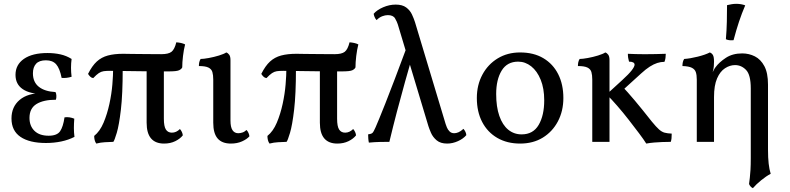

<svg xmlns="http://www.w3.org/2000/svg" viewBox="-20 -741 4128 1003"><path d="M220 6Q134 6 87 -26Q40 -58 40 -122Q40 -183 82.5 -219Q125 -255 203 -255V-250Q136 -250 98.5 -275.5Q61 -301 61 -350Q61 -403 105 -433.5Q149 -464 228 -464Q264 -464 295.5 -457Q327 -450 354 -433Q351 -410 351 -387Q351 -364 354 -340Q341 -336 328 -334.5Q315 -333 302 -334Q292 -384 273.5 -405Q255 -426 220 -426Q185 -426 168.5 -408Q152 -390 152 -358Q152 -312 183 -287.5Q214 -263 270 -260Q274 -253 274.5 -241Q275 -229 272 -220Q207 -220 170.5 -197.5Q134 -175 134 -125Q134 -83 160 -57.5Q186 -32 234 -32Q278 -32 294 -55.5Q310 -79 317 -128Q330 -130 343 -128Q356 -126 368 -121Q366 -95 366 -72Q366 -49 369 -26Q338 -10 300 -2Q262 6 220 6Z M467 -333Q458 -334 451 -341Q444 -348 440 -355Q461 -397 485.5 -419.5Q510 -442 543.5 -451Q577 -460 624 -460Q635 -460 652 -459.5Q669 -459 693.5 -459Q718 -459 750 -458.5Q782 -458 823 -458Q860 -458 876 -470.5Q892 -483 901 -520Q914 -519 925.5 -516.5Q937 -514 947 -509Q940 -482 936 -448.5Q932 -415 932 -389Q928 -380 915.5 -374Q903 -368 860 -368Q747 -368 670 -369.5Q593 -371 555 -371Q534 -371 521 -369Q508 -367 496 -359Q484 -351 467 -333ZM483 9Q477 1 474.5 -9.5Q472 -20 472 -31Q502 -55 521 -100Q540 -145 551.5 -198Q563 -251 567 -300Q571 -349 571 -382L621 -381Q621 -249 611.5 -168Q602 -87 590 -47Q578 -7 572 0Q549 1 527.5 2Q506 3 483 9ZM837 9Q792 9 769 -18Q746 -45 746 -100V-391H836V-121Q836 -81 846.5 -64.5Q857 -48 878 -48Q901 -48 920 -67Q933 -52 935 -34Q921 -16 895.5 -3.5Q870 9 837 9Z M1186 9Q1140 9 1117 -17.5Q1094 -44 1094 -100V-325Q1094 -349 1089.5 -364.5Q1085 -380 1069 -388Q1053 -396 1019 -396Q1019 -407 1021 -416Q1023 -425 1028 -433Q1043 -433 1070.5 -438Q1098 -443 1124 -451Q1150 -459 1162 -467Q1171 -464 1177.5 -455Q1184 -446 1184 -427V-111Q1184 -77 1194.5 -61Q1205 -45 1225 -45Q1234 -45 1245.5 -48.5Q1257 -52 1268 -62Q1281 -47 1283 -29Q1270 -14 1244.5 -2.5Q1219 9 1186 9Z M1372 -333Q1363 -334 1356 -341Q1349 -348 1345 -355Q1366 -397 1390.5 -419.5Q1415 -442 1448.5 -451Q1482 -460 1529 -460Q1540 -460 1557 -459.5Q1574 -459 1598.5 -459Q1623 -459 1655 -458.5Q1687 -458 1728 -458Q1765 -458 1781 -470.5Q1797 -483 1806 -520Q1819 -519 1830.5 -516.5Q1842 -514 1852 -509Q1845 -482 1841 -448.5Q1837 -415 1837 -389Q1833 -380 1820.5 -374Q1808 -368 1765 -368Q1652 -368 1575 -369.5Q1498 -371 1460 -371Q1439 -371 1426 -369Q1413 -367 1401 -359Q1389 -351 1372 -333ZM1388 9Q1382 1 1379.5 -9.5Q1377 -20 1377 -31Q1407 -55 1426 -100Q1445 -145 1456.5 -198Q1468 -251 1472 -300Q1476 -349 1476 -382L1526 -381Q1526 -249 1516.5 -168Q1507 -87 1495 -47Q1483 -7 1477 0Q1454 1 1432.5 2Q1411 3 1388 9ZM1742 9Q1697 9 1674 -18Q1651 -45 1651 -100V-391H1741V-121Q1741 -81 1751.5 -64.5Q1762 -48 1783 -48Q1806 -48 1825 -67Q1838 -52 1840 -34Q1826 -16 1800.5 -3.5Q1775 9 1742 9Z M2316 9Q2281 9 2261 -8Q2241 -25 2231.5 -47Q2222 -69 2218 -82L2058 -614Q2054 -627 2044 -644.5Q2034 -662 2006 -662Q1992 -662 1976.5 -656Q1961 -650 1947 -636Q1940 -644 1936.5 -653Q1933 -662 1932 -669Q1949 -689 1981.5 -703Q2014 -717 2047 -717Q2082 -717 2102 -702Q2122 -687 2132 -665.5Q2142 -644 2148 -625L2308 -93Q2310 -87 2314.5 -75.5Q2319 -64 2328.5 -54.5Q2338 -45 2353 -45Q2363 -45 2375 -50Q2387 -55 2401 -68Q2415 -52 2416 -35Q2400 -16 2372 -3.5Q2344 9 2316 9ZM1907 4Q1905 -4 1904 -16.5Q1903 -29 1903 -39Q1920 -41 1926 -47Q1932 -53 1942 -76Q1949 -92 1961 -121Q1973 -150 1993 -200.5Q2013 -251 2042.5 -328.5Q2072 -406 2114 -519L2149 -500Q2119 -396 2096 -314Q2073 -232 2053.5 -157.5Q2034 -83 2014 0Q1993 0 1966 0.5Q1939 1 1907 4Z M2697 9Q2629 9 2578 -20.5Q2527 -50 2499 -103.5Q2471 -157 2471 -229Q2471 -297 2500 -351Q2529 -405 2580 -436Q2631 -467 2697 -467Q2768 -467 2818.5 -437Q2869 -407 2896 -353.5Q2923 -300 2923 -229Q2923 -161 2894.5 -107Q2866 -53 2815.5 -22Q2765 9 2697 9ZM2705 -39Q2765 -39 2794 -88.5Q2823 -138 2823 -217Q2823 -279 2804.5 -324.5Q2786 -370 2755 -394.5Q2724 -419 2687 -419Q2629 -419 2600.5 -372Q2572 -325 2572 -250Q2572 -183 2588.5 -135.5Q2605 -88 2635 -63.5Q2665 -39 2705 -39Z M3458 -460Q3458 -450 3456.5 -438.5Q3455 -427 3451 -418Q3432 -418 3413.5 -412Q3395 -406 3374.5 -393Q3354 -380 3329 -357L3219 -257L3224 -297Q3259 -260 3296 -216Q3333 -172 3385 -106Q3408 -78 3422.5 -65Q3437 -52 3451.5 -48Q3466 -44 3489 -43Q3489 -29 3488 -18.5Q3487 -8 3484 0Q3460 0 3439 1Q3418 2 3398 3.5Q3378 5 3356 9Q3343 -12 3318.5 -44.5Q3294 -77 3264.5 -115Q3235 -153 3204.5 -188Q3174 -223 3149 -248L3231 -323Q3265 -354 3280 -373.5Q3295 -393 3295 -403Q3295 -411 3287.5 -415Q3280 -419 3266 -419Q3263 -429 3261.5 -439Q3260 -449 3260 -460Q3282 -459 3300.5 -458.5Q3319 -458 3335 -458Q3351 -458 3364 -458Q3381 -458 3406 -458.5Q3431 -459 3458 -460ZM3164 -295V0H3074V-295ZM3142 -467Q3151 -464 3157.5 -455Q3164 -446 3164 -427V-288H3074V-325Q3074 -349 3069.5 -364.5Q3065 -380 3049 -388Q3033 -396 2999 -396Q2999 -407 3001 -416Q3003 -425 3008 -433Q3023 -433 3050.5 -438Q3078 -443 3104 -451Q3130 -459 3142 -467Z M3913 242Q3906 239 3900.5 232.5Q3895 226 3893 220Q3895 205 3897 188Q3899 171 3900.5 146.5Q3902 122 3902 85V-279Q3902 -350 3877.5 -375.5Q3853 -401 3820 -401Q3793 -401 3767.5 -384.5Q3742 -368 3726 -331.5Q3710 -295 3710 -234V0H3620V-325Q3620 -349 3615 -364Q3610 -379 3594 -387Q3578 -395 3545 -396Q3545 -407 3547 -416Q3549 -425 3554 -433Q3585 -435 3625 -445Q3665 -455 3688 -467Q3699 -463 3704.5 -453Q3710 -443 3710 -419Q3710 -411 3709 -396Q3708 -381 3703 -364Q3706 -369 3709 -375.5Q3712 -382 3718 -390Q3737 -416 3772 -439Q3807 -462 3857 -462Q3893 -462 3923.5 -446.5Q3954 -431 3973 -395.5Q3992 -360 3992 -299V40Q3992 84 3995.5 114Q3999 144 4006 167Q3983 179 3956.5 200.5Q3930 222 3913 242ZM3812 -531Q3799 -530 3790 -531Q3781 -532 3772 -536Q3776 -583 3777 -628Q3778 -673 3778 -714Q3790 -717 3802 -719Q3814 -721 3826 -721Q3852 -721 3873 -713Q3855 -671 3840.5 -627.5Q3826 -584 3812 -531Z"/></svg>

Font: Vollkorn
Style: Regular
Weight: 400
Designer: Friedrich Althausen
Foundry: Friedrich Althausen
Version: Version 5.001